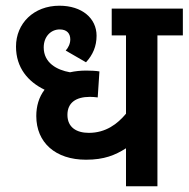

<svg xmlns="http://www.w3.org/2000/svg" viewBox="-20 -652 660 672"><path d="M620 -528V-622H371V-528H421V-254C391 -218 350 -187 291 -187C248 -187 216 -206 216 -250C216 -292 245 -313 295 -313C304 -313 314 -312 322 -311L328 -402C317 -404 298 -405 282 -405C262 -405 243 -403 225 -399C179 -407 133 -432 133 -486C133 -524 158 -549 189 -549C214 -549 226 -535 226 -514C226 -499 219 -485 210 -475L281 -434C305 -460 318 -490 318 -527C318 -588 267 -632 188 -632C98 -632 36 -570 36 -489C36 -415 78 -366 136 -338C116 -312 107 -280 107 -246C107 -153 174 -93 281 -93C345 -93 383 -109 421 -133V0H531V-528Z"/></svg>

Font: Noto Sans Devanagari UI SemiCondensed SemiBold
Style: Regular
Weight: 600
Width: 4
Designer: Jelle Bosma - Monotype Design Team
Foundry: Monotype Imaging Inc.
Version: Version 2.004